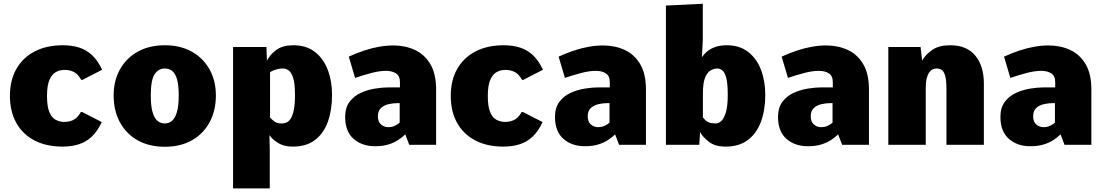

<svg xmlns="http://www.w3.org/2000/svg" viewBox="-20 -782 5960 1037"><path d="M317.9 9.8Q230 9.8 166.3 -23.4Q102.5 -56.6 68.1 -118.2Q33.7 -179.7 33.7 -264.2Q33.7 -348.6 68.6 -409.9Q103.5 -471.2 167.7 -504.4Q231.9 -537.6 319.8 -537.6Q368.7 -537.6 407.7 -525.1Q446.8 -512.7 477.5 -483.9Q508.3 -455.1 531.7 -405.3L425.3 -350.6H418.9Q399.4 -384.8 375.5 -395Q351.6 -405.3 325.7 -404.3Q302.7 -404.3 281.5 -392.6Q260.3 -380.9 247.1 -350.6Q233.9 -320.3 233.9 -264.2Q233.9 -206.5 246.6 -176.5Q259.3 -146.5 279.8 -135.5Q300.3 -124.5 323.7 -123.5Q349.6 -122.6 373.5 -132.8Q397.5 -143.1 417 -177.2H423.3L529.8 -122.6Q506.3 -72.8 475.6 -43.9Q444.8 -15.1 405.8 -2.7Q366.7 9.8 317.9 9.8Z M870.1 10.7Q785.2 10.7 723.1 -24.4Q661.1 -59.6 627.4 -122.1Q593.8 -184.6 593.8 -266.6Q593.8 -346.2 627.9 -407.2Q662.1 -468.3 724.1 -502.9Q786.1 -537.6 870.1 -537.6Q954.1 -537.6 1015.9 -502.9Q1077.6 -468.3 1111.8 -407.2Q1146 -346.2 1146 -266.6Q1146 -184.6 1112.3 -122.1Q1078.6 -59.6 1016.8 -24.4Q955.1 10.7 870.1 10.7ZM870.1 -115.2Q892.1 -115.2 908.9 -129.4Q925.8 -143.6 935.5 -176.5Q945.3 -209.5 945.3 -266.6Q945.3 -322.3 936 -354Q926.8 -385.7 909.9 -398.9Q893.1 -412.1 870.1 -412.1Q835.9 -412.1 815.2 -381.1Q794.4 -350.1 794.4 -266.6Q794.4 -209 804.2 -175.8Q814 -142.6 831.1 -128.9Q848.1 -115.2 870.1 -115.2Z M1238.8 235.4V-528.3H1418.9L1421.9 -454.1Q1439.5 -489.3 1473.9 -513.4Q1508.3 -537.6 1564 -537.6Q1634.3 -537.6 1680.7 -501.7Q1727.1 -465.8 1750.2 -405Q1773.4 -344.2 1773.4 -269.5Q1773.4 -188 1751 -125Q1728.5 -62 1681.6 -26.1Q1634.8 9.8 1561.5 9.8Q1513.7 9.8 1482.9 -9.3Q1452.1 -28.3 1435.1 -51.8L1437 25.4V235.4ZM1503.4 -115.2Q1513.2 -115.2 1525.1 -119.4Q1537.1 -123.5 1548.1 -138.4Q1559.1 -153.3 1566.2 -184.6Q1573.2 -215.8 1573.2 -269.5Q1573.2 -332.5 1563 -362.8Q1552.7 -393.1 1537.8 -402.6Q1522.9 -412.1 1509.8 -412.1Q1497.6 -412.1 1484.6 -409.7Q1471.7 -407.2 1459.7 -402.8Q1447.8 -398.4 1438.5 -391.6V-147.5Q1447.8 -136.7 1461.7 -126Q1475.6 -115.2 1503.4 -115.2Z M2005.9 7.8Q1935.1 7.8 1889.6 -32.2Q1844.2 -72.3 1844.2 -150.4Q1844.2 -200.2 1867.7 -231.7Q1891.1 -263.2 1927.7 -280Q1964.4 -296.9 2005.1 -303.5Q2045.9 -310.1 2080.6 -310.1H2140.1V-338.4Q2140.1 -372.1 2118.9 -385.7Q2097.7 -399.4 2064.5 -399.4Q2030.3 -399.4 1987.3 -388.2Q1944.3 -377 1897.9 -361.3L1863.8 -476.1Q1905.3 -495.1 1946.3 -508.8Q1987.3 -522.5 2027.1 -529.5Q2066.9 -536.6 2103.5 -536.6Q2168 -536.6 2220.5 -512.5Q2272.9 -488.3 2304.2 -435.8Q2335.4 -383.3 2335.4 -298.8V0H2190.4L2168.9 -56.2Q2152.3 -40 2129.9 -25.4Q2107.4 -10.7 2077.1 -1.5Q2046.9 7.8 2005.9 7.8ZM2076.2 -95.2Q2098.6 -95.2 2115 -103.8Q2131.3 -112.3 2138.7 -119.6V-225.1H2127.9Q2105 -225.1 2080.1 -219.7Q2055.2 -214.4 2038.1 -199Q2021 -183.6 2021 -153.8Q2021 -123.5 2038.3 -109.4Q2055.7 -95.2 2076.2 -95.2Z M2698.7 9.8Q2610.8 9.8 2547.1 -23.4Q2483.4 -56.6 2449 -118.2Q2414.6 -179.7 2414.6 -264.2Q2414.6 -348.6 2449.5 -409.9Q2484.4 -471.2 2548.6 -504.4Q2612.8 -537.6 2700.7 -537.6Q2749.5 -537.6 2788.6 -525.1Q2827.6 -512.7 2858.4 -483.9Q2889.2 -455.1 2912.6 -405.3L2806.2 -350.6H2799.8Q2780.3 -384.8 2756.3 -395Q2732.4 -405.3 2706.5 -404.3Q2683.6 -404.3 2662.4 -392.6Q2641.1 -380.9 2627.9 -350.6Q2614.7 -320.3 2614.7 -264.2Q2614.7 -206.5 2627.4 -176.5Q2640.1 -146.5 2660.6 -135.5Q2681.2 -124.5 2704.6 -123.5Q2730.5 -122.6 2754.4 -132.8Q2778.3 -143.1 2797.9 -177.2H2804.2L2910.6 -122.6Q2887.2 -72.8 2856.4 -43.9Q2825.7 -15.1 2786.6 -2.7Q2747.6 9.8 2698.7 9.8Z M3139.2 7.8Q3068.4 7.8 3022.9 -32.2Q2977.5 -72.3 2977.5 -150.4Q2977.5 -200.2 3001 -231.7Q3024.4 -263.2 3061 -280Q3097.7 -296.9 3138.4 -303.5Q3179.2 -310.1 3213.9 -310.1H3273.4V-338.4Q3273.4 -372.1 3252.2 -385.7Q3231 -399.4 3197.8 -399.4Q3163.6 -399.4 3120.6 -388.2Q3077.6 -377 3031.2 -361.3L2997.1 -476.1Q3038.6 -495.1 3079.6 -508.8Q3120.6 -522.5 3160.4 -529.5Q3200.2 -536.6 3236.8 -536.6Q3301.3 -536.6 3353.8 -512.5Q3406.2 -488.3 3437.5 -435.8Q3468.8 -383.3 3468.8 -298.8V0H3323.7L3302.2 -56.2Q3285.6 -40 3263.2 -25.4Q3240.7 -10.7 3210.4 -1.5Q3180.2 7.8 3139.2 7.8ZM3209.5 -95.2Q3231.9 -95.2 3248.3 -103.8Q3264.6 -112.3 3272 -119.6V-225.1H3261.2Q3238.3 -225.1 3213.4 -219.7Q3188.5 -214.4 3171.4 -199Q3154.3 -183.6 3154.3 -153.8Q3154.3 -123.5 3171.6 -109.4Q3189 -95.2 3209.5 -95.2Z M3899.4 9.8Q3842.3 9.8 3809.1 -15.9Q3775.9 -41.5 3761.2 -68.8L3756.8 0H3576.7V-752L3775.9 -761.7V-566.9L3771 -472.7Q3783.7 -491.7 3802.2 -506.3Q3820.8 -521 3846.4 -529.3Q3872.1 -537.6 3904.8 -537.6Q3974.6 -537.6 4020.8 -501.7Q4066.9 -465.8 4090.1 -405Q4113.3 -344.2 4113.3 -269Q4113.3 -188 4090.1 -125Q4066.9 -62 4019.5 -26.1Q3972.2 9.8 3899.4 9.8ZM3848.1 -115.2Q3861.3 -115.2 3876 -128.7Q3890.6 -142.1 3900.6 -175.8Q3910.6 -209.5 3910.6 -269.5Q3910.6 -332.5 3902.1 -362.8Q3893.6 -393.1 3880.4 -402.6Q3867.2 -412.1 3854 -412.1Q3838.9 -412.1 3820.8 -403.3Q3802.7 -394.5 3789.6 -366Q3776.4 -337.4 3776.4 -276.9V-147.5Q3782.2 -140.6 3789.6 -133.1Q3796.9 -125.5 3810.5 -120.4Q3824.2 -115.2 3848.1 -115.2Z M4343.8 7.8Q4272.9 7.8 4227.5 -32.2Q4182.1 -72.3 4182.1 -150.4Q4182.1 -200.2 4205.6 -231.7Q4229 -263.2 4265.6 -280Q4302.2 -296.9 4343 -303.5Q4383.8 -310.1 4418.5 -310.1H4478V-338.4Q4478 -372.1 4456.8 -385.7Q4435.5 -399.4 4402.3 -399.4Q4368.2 -399.4 4325.2 -388.2Q4282.2 -377 4235.8 -361.3L4201.7 -476.1Q4243.2 -495.1 4284.2 -508.8Q4325.2 -522.5 4365 -529.5Q4404.8 -536.6 4441.4 -536.6Q4505.9 -536.6 4558.3 -512.5Q4610.8 -488.3 4642.1 -435.8Q4673.3 -383.3 4673.3 -298.8V0H4528.3L4506.8 -56.2Q4490.2 -40 4467.8 -25.4Q4445.3 -10.7 4415 -1.5Q4384.8 7.8 4343.8 7.8ZM4414.1 -95.2Q4436.5 -95.2 4452.9 -103.8Q4469.2 -112.3 4476.6 -119.6V-225.1H4465.8Q4442.9 -225.1 4418 -219.7Q4393.1 -214.4 4376 -199Q4358.9 -183.6 4358.9 -153.8Q4358.9 -123.5 4376.2 -109.4Q4393.6 -95.2 4414.1 -95.2Z M4777.8 0V-528.3H4952.1L4960.4 -455.1Q4980 -488.3 5015.9 -512.9Q5051.8 -537.6 5112.3 -537.6Q5201.2 -537.6 5247.6 -481.7Q5293.9 -425.8 5293.9 -330.6V0H5091.8V-300.3Q5091.8 -347.7 5085.2 -371.6Q5078.6 -395.5 5066.7 -403.8Q5054.7 -412.1 5037.6 -412.1Q5027.3 -412.1 5017.1 -407.2Q5006.8 -402.3 4998.5 -390.6Q4990.2 -378.9 4985.1 -358.2Q4980 -337.4 4980 -305.2V0Z M5544.9 7.8Q5474.1 7.8 5428.7 -32.2Q5383.3 -72.3 5383.3 -150.4Q5383.3 -200.2 5406.7 -231.7Q5430.2 -263.2 5466.8 -280Q5503.4 -296.9 5544.2 -303.5Q5585 -310.1 5619.6 -310.1H5679.2V-338.4Q5679.2 -372.1 5658 -385.7Q5636.7 -399.4 5603.5 -399.4Q5569.3 -399.4 5526.4 -388.2Q5483.4 -377 5437 -361.3L5402.8 -476.1Q5444.3 -495.1 5485.4 -508.8Q5526.4 -522.5 5566.2 -529.5Q5606 -536.6 5642.6 -536.6Q5707 -536.6 5759.5 -512.5Q5812 -488.3 5843.3 -435.8Q5874.5 -383.3 5874.5 -298.8V0H5729.5L5708 -56.2Q5691.4 -40 5668.9 -25.4Q5646.5 -10.7 5616.2 -1.5Q5585.9 7.8 5544.9 7.8ZM5615.2 -95.2Q5637.7 -95.2 5654.1 -103.8Q5670.4 -112.3 5677.7 -119.6V-225.1H5667Q5644 -225.1 5619.1 -219.7Q5594.2 -214.4 5577.1 -199Q5560.1 -183.6 5560.1 -153.8Q5560.1 -123.5 5577.4 -109.4Q5594.7 -95.2 5615.2 -95.2Z"/></svg>

Font: Comme Black
Style: Regular
Weight: 900
Version: Version 1.000;gftools[0.9.27]